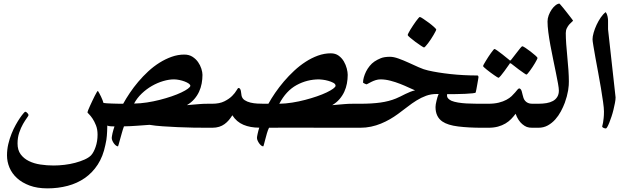

<svg xmlns="http://www.w3.org/2000/svg" viewBox="-20 -704 3463 1058"><path d="M1148.4 0H1124.5Q1086.9 0 1044.2 -0.7Q1001.5 -1.5 958.7 -3.4Q916 -5.4 876 -8.1Q835.9 -10.7 804.2 -16.1Q771.5 -14.2 736.1 -11.2Q700.7 -8.3 663.1 -7.8Q657.2 7.8 651.9 27.1Q646.5 46.4 641.8 63.2Q637.2 80.1 634 91.3Q630.9 102.5 630.4 102.5Q625 102.5 618.9 97.9Q612.8 93.3 607.7 86.2Q602.5 79.1 599.1 71Q595.7 63 595.7 55.7Q595.7 53.2 596.9 45.9Q598.1 38.6 600.1 29.5Q602.1 20.5 605 11Q607.9 1.5 610.8 -7.3Q602.1 -7.3 589.8 -8.1Q577.6 -8.8 571.3 -12.2Q570.8 7.3 570.3 20Q569.8 32.7 568.8 43.7Q567.9 54.7 566.2 66.7Q564.5 78.6 560.5 95.2Q547.9 157.7 518.6 202.9Q489.3 248 447.3 277.1Q405.3 306.2 352.8 320.1Q300.3 334 241.2 334Q185.1 334 143.1 318.4Q101.1 302.7 73.5 277.3Q45.9 252 32.2 219.5Q18.6 187 18.6 152.3Q18.6 120.6 25.6 90.3Q32.7 60.1 43.5 33.2Q54.2 6.3 66.7 -15.9Q79.1 -38.1 90.1 -54.2Q101.1 -70.3 109.1 -79.3Q117.2 -88.4 118.7 -88.4Q124 -88.4 130.6 -81.3Q137.2 -74.2 137.2 -69.8Q137.2 -66.4 127.9 -53.7Q118.7 -41 106.9 -20.8Q95.2 -0.5 85.9 26.9Q76.7 54.2 76.7 86.9Q76.7 123 93.8 146.2Q110.8 169.4 138.9 183.3Q167 197.3 202.6 202.6Q238.3 208 275.4 208Q304.2 208 335.2 204.3Q366.2 200.7 394.5 193.1Q422.9 185.5 445.8 175.3Q468.8 165 481.4 152.3Q496.1 136.7 506.8 105.7Q517.6 74.7 517.6 37.6Q517.6 8.8 508.8 -13.4Q500 -35.6 489.7 -50.8Q479.5 -65.9 470.7 -74.5Q461.9 -83 461.9 -85Q461.9 -87.4 465.8 -97.2Q469.7 -106.9 475.6 -119.9Q481.4 -132.8 488.5 -147.7Q495.6 -162.6 501.7 -174.8Q507.8 -187 512.7 -195.1Q517.6 -203.1 519.5 -203.1Q523.4 -197.3 527.8 -189Q532.2 -180.7 536.9 -171.1Q541.5 -161.6 544.9 -152.6Q548.3 -143.6 550.3 -136.7Q556.2 -135.3 568.1 -134.8Q580.1 -134.3 595 -133.5Q609.9 -132.8 626.2 -132.6Q642.6 -132.3 658.7 -132.3Q674.3 -160.6 695.3 -191.9Q716.3 -223.1 741.9 -253.4Q767.6 -283.7 796.9 -310.8Q826.2 -337.9 858.9 -358.4Q891.6 -378.9 926 -391.1Q960.4 -403.3 995.6 -403.3Q1021.5 -403.3 1040.3 -391.4Q1059.1 -379.4 1071.3 -362.1Q1083.5 -344.7 1089.6 -325.4Q1095.7 -306.2 1095.7 -291.5Q1095.7 -267.6 1091.3 -243.9Q1086.9 -220.2 1076.9 -198.5Q1066.9 -176.8 1050.3 -157.7Q1033.7 -138.7 1009.8 -124.5Q1036.1 -127 1051.8 -128.2Q1067.4 -129.4 1078.4 -130.4Q1089.4 -131.3 1099.4 -131.8Q1109.4 -132.3 1124.5 -132.3H1148.4Q1160.6 -132.3 1167.7 -124.8Q1174.8 -117.2 1178.5 -106.7Q1182.1 -96.2 1183.1 -85.2Q1184.1 -74.2 1184.1 -66.4Q1184.1 -58.6 1183.1 -47.4Q1182.1 -36.1 1178.5 -25.4Q1174.8 -14.6 1167.7 -7.3Q1160.6 0 1148.4 0ZM1028.8 -231.4Q1028.8 -237.3 1019.8 -243.7Q1010.7 -250 997.1 -255.1Q983.4 -260.3 967.8 -263.4Q952.1 -266.6 938 -266.6Q911.1 -266.6 879.4 -257.3Q847.7 -248 817.4 -230.7Q787.1 -213.4 761 -188.5Q734.9 -163.6 718.8 -133.3Q753.4 -133.8 789.8 -139.4Q826.2 -145 860.6 -153.8Q895 -162.6 925.8 -173.1Q956.5 -183.6 979.5 -194.6Q1002.4 -205.6 1015.6 -215.3Q1028.8 -225.1 1028.8 -231.4Z M1949.2 0H1925.3Q1850.1 0 1772.7 -0.2Q1695.3 -0.5 1617.7 -0.5H1539.6Q1500 -0.5 1462.4 0Q1456.1 12.7 1450.9 30.5Q1445.8 48.3 1441.7 64.2Q1437.5 80.1 1434.6 91.3Q1431.6 102.5 1430.7 102.5Q1425.3 102.5 1419.4 97.9Q1413.6 93.3 1408.4 86.2Q1403.3 79.1 1399.7 71Q1396 63 1396 55.7Q1396 49.8 1399.7 33Q1403.3 16.1 1408.7 -0.5Q1358.9 -0.5 1321.3 -16.4Q1283.7 -32.2 1260.3 -68.8Q1251.5 -54.7 1241 -42.2Q1230.5 -29.8 1217.5 -20.3Q1204.6 -10.7 1187.7 -5.4Q1170.9 0 1148.9 0H1125.5Q1113.3 0 1106.2 -7.3Q1099.1 -14.6 1095.5 -25.4Q1091.8 -36.1 1090.8 -47.4Q1089.8 -58.6 1089.8 -66.4Q1089.8 -74.2 1090.8 -85.2Q1091.8 -96.2 1095.5 -106.7Q1099.1 -117.2 1106.2 -124.8Q1113.3 -132.3 1125.5 -132.3H1148.9Q1189.9 -132.3 1216.6 -145.8Q1243.2 -159.2 1259.3 -175.5Q1275.4 -191.9 1283.2 -205.6Q1291 -219.2 1293.9 -219.2Q1299.8 -219.2 1302.7 -214.6Q1305.7 -210 1307.1 -203.9Q1308.6 -197.8 1309.1 -190.4Q1309.6 -183.1 1311 -177.2Q1314.5 -161.1 1328.1 -152.1Q1341.8 -143.1 1360.1 -138.7Q1378.4 -134.3 1398.4 -133.3Q1418.5 -132.3 1434.1 -132.3H1459Q1474.6 -160.6 1496.3 -192.4Q1518.1 -224.1 1544.4 -255.1Q1570.8 -286.1 1601.1 -314.2Q1631.3 -342.3 1664.1 -363.5Q1696.8 -384.8 1731.9 -397.5Q1767.1 -410.2 1802.7 -410.2Q1828.6 -410.2 1846.2 -397.2Q1863.8 -384.3 1874.8 -365.5Q1885.7 -346.7 1890.9 -326.4Q1896 -306.2 1896 -291.5Q1896 -267.6 1891.6 -243.9Q1887.2 -220.2 1877.2 -198.5Q1867.2 -176.8 1850.8 -157.7Q1834.5 -138.7 1810.5 -124.5Q1836.9 -127 1852.3 -128.2Q1867.7 -129.4 1878.7 -130.4Q1889.6 -131.3 1899.7 -131.8Q1909.7 -132.3 1925.3 -132.3H1949.2Q1961.4 -132.3 1968.5 -124.8Q1975.6 -117.2 1979 -106.7Q1982.4 -96.2 1983.4 -85.2Q1984.4 -74.2 1984.4 -66.4Q1984.4 -58.6 1983.4 -47.4Q1982.4 -36.1 1979 -25.4Q1975.6 -14.6 1968.5 -7.3Q1961.4 0 1949.2 0ZM1829.1 -231.4Q1829.1 -241.2 1816.7 -247.8Q1804.2 -254.4 1788.3 -258.8Q1772.5 -263.2 1757.6 -264.9Q1742.7 -266.6 1738.3 -266.6Q1671.9 -266.6 1614.3 -235.1Q1556.6 -203.6 1519 -132.3Q1553.7 -132.8 1590.3 -138.7Q1627 -144.5 1661.4 -153.6Q1695.8 -162.6 1726.3 -173.1Q1756.8 -183.6 1779.8 -194.6Q1802.7 -205.6 1815.9 -215.3Q1829.1 -225.1 1829.1 -231.4Z M2661.6 0H2637.7Q2562.5 0 2504.9 -7.1Q2447.3 -14.2 2418 -34.2Q2379.9 -60.1 2379.9 -114.3Q2379.9 -120.6 2381.3 -129.6Q2382.8 -138.7 2385.3 -148.7Q2387.7 -158.7 2390.6 -168.7Q2393.6 -178.7 2397 -186H2385.3Q2355 -186 2328.1 -176.3Q2301.3 -166.5 2275.6 -150.6Q2250 -134.8 2224.9 -115Q2199.7 -95.2 2173.3 -76.2Q2151.9 -60.5 2128.7 -47.1Q2105.5 -33.7 2079.3 -22.9Q2053.2 -12.2 2024.7 -6.1Q1996.1 0 1964.4 0H1940.4Q1928.2 0 1921.1 -7.3Q1914.1 -14.6 1910.6 -25.4Q1907.2 -36.1 1906.2 -47.4Q1905.3 -58.6 1905.3 -66.4Q1905.3 -74.2 1906.2 -85.2Q1907.2 -96.2 1910.6 -106.7Q1914.1 -117.2 1921.1 -124.8Q1928.2 -132.3 1940.4 -132.3H1964.4Q2028.8 -132.3 2076.2 -138.9Q2123.5 -145.5 2161.6 -161.1Q2173.3 -165.5 2186.5 -172.4Q2199.7 -179.2 2213.6 -186Q2227.5 -192.9 2241.2 -198.2Q2254.9 -203.6 2267.1 -206.1Q2253.4 -211.4 2231.9 -221.7Q2210.4 -231.9 2184.8 -241.9Q2159.2 -252 2131.1 -259.3Q2103 -266.6 2077.1 -266.6Q2063.5 -266.6 2050.3 -262.5Q2037.1 -258.3 2026.6 -252.9Q2016.1 -247.6 2008.5 -243.4Q2001 -239.3 2000.5 -239.3Q1999 -239.3 1995.6 -240.5Q1992.2 -241.7 1989 -243.4Q1985.8 -245.1 1983.2 -246.6Q1980.5 -248 1980.5 -249.5Q1980.5 -262.2 1984.9 -278.1Q1989.3 -293.9 1997.3 -310.1Q2005.4 -326.2 2017.1 -340.6Q2028.8 -355 2043 -364.7Q2059.1 -375.5 2078.4 -383.3Q2097.7 -391.1 2128.9 -391.1Q2148.9 -391.1 2175.5 -381.6Q2202.1 -372.1 2230.5 -359.1Q2258.8 -346.2 2287.1 -333.5Q2315.4 -320.8 2338.4 -315.9Q2390.6 -303.7 2462.2 -295.9Q2533.7 -288.1 2610.4 -288.1Q2613.8 -288.1 2615.2 -285.2Q2616.7 -282.2 2616.7 -279.3Q2616.7 -277.8 2614.7 -265.9Q2612.8 -253.9 2610.1 -239.5Q2607.4 -225.1 2605 -211.4Q2602.5 -197.8 2601.1 -193.8Q2600.6 -191.9 2584.2 -189.9Q2567.9 -188 2544.2 -187Q2520.5 -186 2493.4 -185.5Q2466.3 -185.1 2443.8 -185.1Q2443.4 -183.6 2443.4 -181.2V-176.8Q2443.4 -168 2450.4 -160.6Q2457.5 -153.3 2468.3 -148.4Q2482.4 -142.6 2504.4 -138.9Q2526.4 -135.3 2550.3 -134Q2574.2 -132.8 2597.4 -132.6Q2620.6 -132.3 2637.7 -132.3H2661.6Q2673.8 -132.3 2680.9 -124.8Q2688 -117.2 2691.7 -106.7Q2695.3 -96.2 2696.3 -85.2Q2697.3 -74.2 2697.3 -66.4Q2697.3 -58.6 2696.3 -47.4Q2695.3 -36.1 2691.7 -25.4Q2688 -14.6 2680.9 -7.3Q2673.8 0 2661.6 0ZM2383.8 -541Q2383.8 -538.6 2379.6 -530.5Q2375.5 -522.5 2369.1 -511.5Q2362.8 -500.5 2354.7 -488.3Q2346.7 -476.1 2339.1 -466.1Q2331.5 -456.1 2325.2 -449.2Q2318.8 -442.4 2316.4 -442.4Q2314.5 -442.4 2299.8 -451.9Q2285.2 -461.4 2269 -473.4Q2252.9 -485.4 2239.7 -496.6Q2226.6 -507.8 2226.6 -510.7Q2226.6 -513.2 2230.7 -521.7Q2234.9 -530.3 2241.7 -541.3Q2248.5 -552.2 2256.6 -564.5Q2264.6 -576.7 2272 -586.7Q2279.3 -596.7 2285.2 -603.5Q2291 -610.4 2293.5 -610.4Q2297.4 -610.4 2312 -600.6Q2326.7 -590.8 2342.8 -578.9Q2358.9 -566.9 2371.3 -555.7Q2383.8 -544.4 2383.8 -541Z M2938 0H2913.1Q2895 0 2883.1 -4.4Q2871.1 -8.8 2857.9 -20Q2847.2 -28.8 2837.4 -43.7Q2827.6 -58.6 2821.3 -77.1Q2809.6 -61.5 2796.4 -47.9Q2783.2 -34.2 2765.1 -23.4Q2747.1 -12.7 2723.9 -6.3Q2700.7 0 2669.9 0H2646Q2633.8 0 2626.7 -4.2Q2619.6 -8.3 2616.2 -17.1Q2612.8 -25.9 2611.8 -38.1Q2610.8 -50.3 2610.8 -66.9Q2610.8 -82.5 2611.8 -94.5Q2612.8 -106.4 2616.2 -114.7Q2619.6 -123 2626.7 -127.7Q2633.8 -132.3 2646 -132.3H2669.9Q2703.6 -132.3 2728.3 -138.4Q2752.9 -144.5 2770.5 -154.1Q2788.1 -163.6 2799.3 -174.3Q2810.5 -185.1 2818.6 -194.6Q2826.7 -204.1 2831.8 -210.4Q2836.9 -216.8 2841.8 -216.8Q2845.7 -216.8 2850.3 -210.9Q2855 -205.1 2859.9 -181.2Q2861.8 -172.9 2864.7 -164.1Q2867.7 -155.3 2873.8 -148.2Q2879.9 -141.1 2889.4 -136.7Q2898.9 -132.3 2913.1 -132.3H2938Q2961.9 -132.3 2967.8 -115.5Q2973.6 -98.6 2973.6 -66.9Q2973.6 -35.2 2967.8 -17.6Q2961.9 0 2938 0ZM2857.9 -449.2Q2861.8 -449.2 2875.5 -440.2Q2889.2 -431.2 2903.8 -419.9Q2918.5 -408.7 2930.2 -398.2Q2941.9 -387.7 2941.9 -384.8Q2941.9 -382.3 2938 -374.5Q2934.1 -366.7 2928 -356.4Q2921.9 -346.2 2914.6 -335Q2907.2 -323.7 2900.4 -314.5Q2893.6 -305.2 2888.2 -299.1Q2882.8 -293 2880.9 -293Q2878.4 -293 2865.7 -302Q2853 -311 2837.9 -321.8L2799.3 -351.6Q2795.4 -355.5 2791 -355.5Q2789.1 -355.5 2786.1 -349.6L2759.3 -312Q2749 -297.9 2739.5 -286.6Q2730 -275.4 2726.6 -275.4Q2725.1 -275.4 2718.5 -279.5Q2711.9 -283.7 2702.1 -290.5Q2692.4 -297.4 2682.1 -304.9Q2671.9 -312.5 2662.8 -319.8Q2653.8 -327.1 2647.9 -332.5Q2642.1 -337.9 2642.1 -339.8Q2642.1 -342.3 2646.2 -350.1Q2650.4 -357.9 2657 -368.4Q2663.6 -378.9 2670.9 -390.6Q2678.2 -402.3 2685.3 -411.6Q2692.4 -420.9 2697.5 -427.5Q2702.6 -434.1 2704.1 -434.1Q2708.5 -434.1 2721.4 -424.6Q2734.4 -415 2748.5 -404.3Q2765.1 -391.6 2784.2 -375.5Q2788.1 -371.1 2791 -370.6Q2793 -370.6 2794.7 -372.1Q2796.4 -373.5 2799.3 -377.9Q2814 -397.5 2826.7 -413.1Q2836.9 -426.8 2846.2 -438Q2855.5 -449.2 2857.9 -449.2Z M3114.7 -255.4Q3114.7 -247.1 3114 -234.1Q3113.3 -221.2 3110.6 -205.6Q3107.9 -189.9 3103.3 -172.6Q3098.6 -155.3 3092.3 -137.7Q3083.5 -114.3 3070.6 -90.1Q3057.6 -65.9 3039.8 -45.9Q3022 -25.9 2998.8 -12.9Q2975.6 0 2946.3 0H2920.9Q2908.7 0 2901.6 -4.4Q2894.5 -8.8 2891.1 -17.3Q2887.7 -25.9 2886.7 -38.1Q2885.7 -50.3 2885.7 -66.4Q2885.7 -78.6 2886.7 -90.6Q2887.7 -102.5 2891.1 -111.6Q2894.5 -120.6 2901.6 -126.5Q2908.7 -132.3 2920.9 -132.3H2946.3Q2970.2 -132.3 2991 -135.7Q3011.7 -139.2 3026.9 -147.5Q3042 -155.8 3050.8 -170.2Q3059.6 -184.6 3059.6 -205.1Q3059.6 -217.3 3054.9 -243.4Q3050.3 -269.5 3043.2 -303.7Q3036.1 -337.9 3028.1 -377.2Q3020 -416.5 3012.9 -454.3Q3005.9 -492.2 3001.5 -526.4Q2997.1 -560.5 2997.1 -585.4Q2997.1 -602.1 3003.4 -619.4Q3009.8 -636.7 3019.8 -651.4Q3029.8 -666 3041.5 -675Q3053.2 -684.1 3063 -684.1Q3063.5 -684.1 3069.3 -677.2Q3075.2 -670.4 3083.5 -660.4Q3091.8 -650.4 3101.1 -638.4Q3110.4 -626.5 3118.4 -616.2Q3126.5 -606 3132.1 -598.4Q3137.7 -590.8 3137.7 -590.3Q3137.7 -588.9 3131.6 -583.7Q3125.5 -578.6 3117.7 -570.1Q3109.9 -561.5 3103.8 -549.3Q3097.7 -537.1 3097.7 -521.5Q3097.7 -495.6 3100.1 -461.2Q3102.5 -426.8 3106.2 -389.9Q3109.9 -353 3112.3 -317.6Q3114.7 -282.2 3114.7 -255.4Z M3372.1 -167.5Q3372.1 -154.8 3368.7 -137Q3365.2 -119.1 3360.6 -99.9Q3356 -80.6 3349.9 -62.3Q3343.8 -43.9 3337.9 -29.1Q3332 -14.2 3326.9 -5.1Q3321.8 3.9 3318.8 3.9Q3313 3.9 3305.7 0.7Q3298.3 -2.4 3298.3 -7.8Q3298.3 -9.8 3300 -14.6Q3301.8 -19.5 3303.2 -29.1Q3304.7 -38.6 3306.4 -53.5Q3308.1 -68.4 3308.1 -89.4Q3308.1 -107.9 3303.2 -142.3Q3298.3 -176.8 3291.5 -218Q3284.7 -259.3 3276.4 -303.2Q3268.1 -347.2 3261.2 -385.3Q3254.4 -423.3 3249.8 -451.2Q3245.1 -479 3245.1 -487.8Q3245.1 -502.4 3251.2 -523.9Q3257.3 -545.4 3267.3 -566.9Q3277.3 -588.4 3290.5 -607.7Q3303.7 -627 3317.9 -637.2Q3325.2 -627 3327.9 -613.3Q3330.6 -599.6 3330.6 -590.3V-542.5Z"/></svg>

Font: Accordance
Style: Bold
Weight: 700
Version: Version 1.2 (build January 31, 2020) Miklal Software Solutio